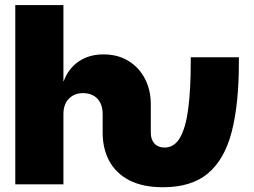

<svg xmlns="http://www.w3.org/2000/svg" viewBox="-20 -748 1031 779"><path d="M641.6 11.7Q559.1 11.7 504.6 -16.6Q450.2 -44.9 423.3 -95Q396.5 -145 396.5 -210V-285.2Q396.5 -324.7 375.2 -347.4Q354 -370.1 316.9 -370.1Q281.2 -370.1 259.3 -347.4Q237.3 -324.7 237.3 -285.2V0H42V-727.5H237.3V-418H238.3Q256.8 -469.2 298.8 -498.3Q340.8 -527.3 399.9 -527.3Q457.5 -527.3 500.5 -501.2Q543.5 -475.1 567.6 -429.4Q591.8 -383.8 591.8 -325.2V-210Q591.8 -181.6 606.7 -165.5Q621.6 -149.4 647.5 -149.4Q688 -149.4 711.2 -190.9Q734.4 -232.4 744.1 -309.8Q753.9 -387.2 753.9 -494.1V-515.6H949.2V-494.1Q949.2 -326.2 920.2 -213.6Q891.1 -101.1 824 -44.7Q756.8 11.7 641.6 11.7Z"/></svg>

Font: Inter Display Black
Style: Regular
Weight: 900
Designer: Rasmus Andersson
Foundry: rsms
Version: Version 4.000;git-a52131595